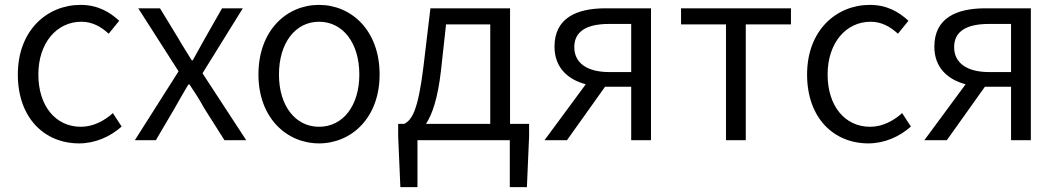

<svg xmlns="http://www.w3.org/2000/svg" viewBox="-20 -574 4334 786"><path d="M304 13C369 13 431 -14 478 -56L442 -111C408 -80 362 -55 311 -55C207 -55 137 -141 137 -269C137 -398 212 -485 313 -485C358 -485 393 -465 425 -436L468 -489C430 -524 381 -554 310 -554C173 -554 53 -450 53 -269C53 -91 162 13 304 13Z M532 0H618L695 -131C714 -164 732 -197 751 -228H756C777 -197 798 -164 816 -131L899 0H988L809 -274L974 -540H889L819 -417C802 -387 786 -358 769 -327H765C746 -358 727 -387 710 -417L635 -540H546L711 -282Z M1286 13C1418 13 1534 -91 1534 -269C1534 -450 1418 -554 1286 -554C1154 -554 1038 -450 1038 -269C1038 -91 1154 13 1286 13ZM1286 -55C1189 -55 1122 -141 1122 -269C1122 -398 1189 -485 1286 -485C1384 -485 1451 -398 1451 -269C1451 -141 1384 -55 1286 -55Z M1689 0H2067V192H2137L2146 -16V-67H2068V-540H1742L1713 -297C1691 -120 1666 -83 1635 -67H1610V-16L1619 192H1689ZM1724 -67C1749 -105 1772 -170 1785 -283L1806 -474H1987V-67Z M2474 -279C2385 -279 2331 -315 2331 -381C2331 -448 2385 -476 2474 -476H2564V-279ZM2209 0H2301L2457 -219H2458H2564V0H2645V-540H2459C2340 -540 2250 -500 2250 -383C2250 -296 2306 -248 2378 -229Z M2952 0H3033V-474H3218V-540H2768V-474H2952Z M3535 13C3600 13 3662 -14 3709 -56L3673 -111C3639 -80 3593 -55 3542 -55C3438 -55 3368 -141 3368 -269C3368 -398 3443 -485 3544 -485C3589 -485 3624 -465 3656 -436L3699 -489C3661 -524 3612 -554 3541 -554C3404 -554 3284 -450 3284 -269C3284 -91 3393 13 3535 13Z M4029 -279C3940 -279 3886 -315 3886 -381C3886 -448 3940 -476 4029 -476H4119V-279ZM3764 0H3856L4012 -219H4013H4119V0H4200V-540H4014C3895 -540 3805 -500 3805 -383C3805 -296 3861 -248 3933 -229Z"/></svg>

Font: Noto Sans CJK SC DemiLight
Style: Regular
Weight: 350
Designer: Ryoko NISHIZUKA 西塚涼子 (kana, bopomofo & ideographs); Paul D. Hunt (Latin, Greek & Cyrillic); Sandoll Communications 산돌커뮤니
Foundry: Adobe
Version: Version 2.004;hotconv 1.0.118;makeotfexe 2.5.65603